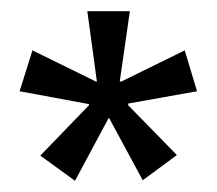

<svg xmlns="http://www.w3.org/2000/svg" viewBox="-20 -695 387 343"><path d="M114 -372 52 -417 139 -507V-509L15 -532L38 -605L152 -549L153 -550L136 -675H212L194 -550L196 -549L310 -605L332 -532L209 -510V-507L296 -418L235 -373L175 -484H174Z"/></svg>

Font: Bricolage Grotesque 48pt Condensed ExtraBold Light
Style: Regular
Weight: 300
Version: Version 1.000;gftools[0.9.30]